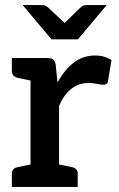

<svg xmlns="http://www.w3.org/2000/svg" viewBox="-20 -741 472 761"><path d="M101 0V-511H167Q185 -511 192 -504.5Q199 -498 201 -482L208 -414Q235 -464 272 -492.5Q309 -521 357 -521Q377 -521 393.5 -516Q410 -511 422 -503L408 -419Q406 -411 401 -408Q396 -405 389 -405Q383 -405 364.5 -408.5Q346 -412 332 -412Q291 -412 262 -388.5Q233 -365 214 -321V0ZM188 0 200 -92 263 -79Q275 -77 281.5 -70.5Q288 -64 288 -52V0ZM27 0V-52Q27 -64 33.5 -70.5Q40 -77 52 -79L115 -92L127 0ZM127 -511 115 -419 52 -432Q40 -435 33.5 -441.5Q27 -448 27 -460V-511ZM403 -721 289 -585H184L70 -721H145Q159 -721 169 -713L236 -650L301 -713Q305 -717 311.5 -719Q318 -721 325 -721Z"/></svg>

Font: Aleo SemiBold
Style: Regular
Weight: 600
Designer: Alessio Laiso
Foundry: Alessio Laiso
Version: Version 2.001;gftools[0.9.29]